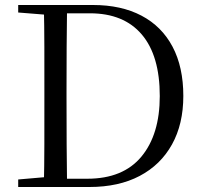

<svg xmlns="http://www.w3.org/2000/svg" viewBox="-20 -748 810 768"><path d="M52.8 0V-30.1L190.9 -42.1H202.2V0ZM155.3 0Q157.3 -83.6 157.4 -170.3Q157.5 -256.9 157.5 -357.6V-385.1Q157.5 -474.3 157.4 -559.5Q157.3 -644.8 155.3 -728H248.3Q247.1 -645.2 246.6 -559.9Q246.1 -474.5 246.1 -385.1V-357.6Q246.1 -257.3 246.6 -170.7Q247.1 -84.1 248.3 0ZM202.2 0V-33.1H329.3Q472.4 -33.1 545.8 -121.7Q619.1 -210.3 619.1 -363.7Q619.1 -525.4 547.1 -610.1Q475 -694.8 339.6 -694.8H202.2V-728H352.2Q464.9 -728 545.9 -685.4Q626.9 -642.8 670.1 -561.4Q713.3 -479.9 713.3 -364.2Q713.3 -251.9 668 -170.3Q622.7 -88.6 538.8 -44.3Q454.9 0 337.6 0ZM52.8 -698V-728H202.2V-686.9H190.9Z"/></svg>

Font: Noto Serif TC
Style: Regular
Weight: 200
Designer: Ryoko NISHIZUKA 西塚涼子 (kana & ideographs); Frank Grießhammer (Latin, Greek & Cyrillic); Wenlong ZHANG 张文龙 (bopomofo); San
Foundry: Adobe
Version: Version 2.001;hotconv 1.1.0;makeotfexe 2.6.0